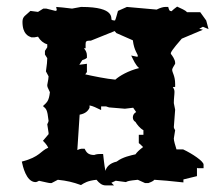

<svg xmlns="http://www.w3.org/2000/svg" viewBox="-20 -545 660 581"><path d="M413 -100C401 -91 394 -84 390 -78C377 -75 351 -70 333 -56C311 -51 302 -39 299 -28C295 -48 294 -64 292 -79H283C281 -79 272 -79 265 -76C246 -76 241 -85 236 -95H227C220 -94 217 -92 214 -91L221 -198C237 -201 246 -208 251 -219V-226C262 -224 271 -219 286 -212V-223H301L310 -220L358 -216L383 -219L392 -206C385 -202 382 -196 382 -190C382 -185 384 -179 390 -176C394 -169 403 -157 414 -151V-137H400V-112C403 -110 406 -107 413 -100ZM89 6C92 5 95 4 98 2C121 7 128 9 132 9H136L155 -1C183 2 200 6 225 15C236 8 245 2 272 -1C281 10 289 16 300 16H325L317 8L330 2H331L361 6C367 3 368 2 397 -1L419 9H429C433 7 442 5 447 -1C465 0 500 3 535 7V-2L576 -12V-37C577 -37 577 -37 578 -36H596V-47C596 -57 562 -80 534 -93H514C510 -106 506 -119 506 -126L510 -151C508 -154 506 -158 506 -160L510 -213L506 -233C506 -248 508 -258 508 -267C508 -273 506 -277 503 -281L506 -282H510V-291C510 -316 501 -325 501 -334C501 -337 505 -344 510 -352V-355C510 -365 501 -377 497 -382V-385C500 -394 524 -421 530 -428L594 -455L583 -458C587 -460 590 -462 594 -464L611 -457L604 -483L586 -508H546C540 -515 528 -519 516 -525C509 -520 503 -515 499 -511C492 -512 492 -514 489 -524H480C475 -524 466 -522 454 -516L364 -524L337 -512C334 -503 331 -488 328 -483C323 -483 319 -484 318 -485C314 -488 331 -524 227 -524H225L198 -519C193 -519 179 -522 150 -524L152 -514C151 -513 149 -513 148 -512L120 -519H111L95 -509L72 -512C58 -498 48 -496 48 -479C48 -441 67 -435 75 -432H84L95 -434C102 -422 112 -414 123 -411V-402L116 -391V-380L123 -369C123 -361 122 -349 119 -329L127 -314C127 -310 126 -303 123 -288V-287C123 -283 124 -280 131 -266C128 -240 123 -236 110 -224C120 -215 123 -215 127 -179C127 -177 125 -173 123 -169L127 -143V-139L110 -119C113 -116 122 -107 126 -98C103 -89 101 -70 46 -56C49 -42 59 4 86 6ZM506 -157ZM223 -399ZM253 -422H255L327 -451L332 -445L382 -423C386 -391 397 -382 397 -376C397 -375 396 -374 396 -373L377 -377C384 -363 390 -348 401 -339C368 -331 341 -315 329 -304C304 -306 260 -315 238 -320L243 -327V-352L220 -349L229 -363C235 -365 238 -366 243 -370V-377C243 -385 240 -392 234 -399H239V-411C239 -420 241 -422 253 -422Z"/></svg>

Font: GNUTypewriter
Style: Standard
Weight: 400
Version: Version 001.000